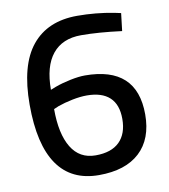

<svg xmlns="http://www.w3.org/2000/svg" viewBox="-78 -738 716 815"><g transform="rotate(-10 280.0 -330.0)"><path d="M45 -334Q45 -504 113 -587.5Q181 -671 309 -671Q389 -671 467 -656L495 -650L486 -574Q385 -587 311 -587Q230 -587 187.5 -534.5Q145 -482 145 -381L168 -390Q198 -401 234.5 -408.5Q271 -416 297 -416Q521 -416 521 -209Q521 -103 459.5 -46Q398 11 284 11Q165 11 105 -75.5Q45 -162 45 -334ZM422 -207Q422 -269 388.5 -300Q355 -331 290 -331Q262 -331 227.5 -324Q193 -317 165 -307L144 -298Q144 -191 179.5 -132.5Q215 -74 284 -74Q352 -74 387 -108.5Q422 -143 422 -207Z"/></g></svg>

Font: sheba-seeBold
Style: Regular
Weight: 600
Designer: Mohamed Galeb, the designers
Foundry: Kief Type Foundry
Version: Version 2.010; ttfautohint (v1.5.33-1714) -l 8 -r 50 -G 200 